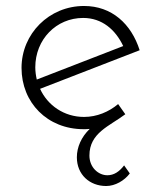

<svg xmlns="http://www.w3.org/2000/svg" viewBox="-20 -424 528 642"><path d="M339 162C309 162 279 136 279 96C279 20 346 -2 399 -42L375 -76C344 -50 304 -33 261 -33C194 -33 139 -72 114 -127L447 -256C419 -344 354 -404 261 -404C144 -404 52 -311 52 -197C52 -81 138 8 260 8C266 8 273 8 280 7C252 34 237 68 237 102C237 160 280 198 335 198C365 198 396 180 414 156L395 129C379 150 361 162 339 162ZM258 -364C321 -364 366 -325 392 -270L103 -158C100 -171 98 -185 98 -199C98 -292 168 -364 258 -364Z"/></svg>

Font: Sulaf Light
Style: Regular
Weight: 300
Designer: Bandar Raffah (Arabic) and Santiago Orozco (Latin)
Foundry: Caramella and Typemade
Version: Version 1.005;PS 001.005;hotconv 1.0.88;makeotf.lib2.5.64775